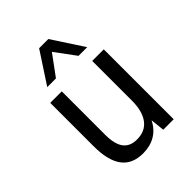

<svg xmlns="http://www.w3.org/2000/svg" viewBox="-229 -924 1060 1060"><g transform="rotate(-45 301.0 -394.5)"><path d="M212.9 -619.1 300.8 -738.8 389.2 -619.1H457L336.9 -802.7H265.1L145 -619.1ZM422.9 -82 431.6 0H513.2V-545.9H422.9V-236.8Q422.9 -153.3 389.2 -108.6Q355.5 -64 292 -64Q263.7 -64 244.1 -72.8Q224.6 -81.5 211.4 -98.6Q185.1 -133.3 185.1 -207V-545.9H95.2V-207Q95.2 -95.7 136.2 -40.8Q177.2 14.2 260.7 14.2Q316.4 14.2 357.4 -10Q398.4 -34.2 422.9 -82Z"/></g></svg>

Font: Hack Dev
Style: Regular
Weight: 400
Designer: Christopher Simpkins
Foundry: Christopher Simpkins
Version: Version 2.0315